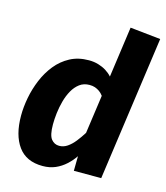

<svg xmlns="http://www.w3.org/2000/svg" viewBox="-115 -846 823 952"><g transform="rotate(15 296.5 -370.0)"><path d="M400.4 -497.7 436.8 -758.4 593.2 -741.9 489.2 0H348.7L349.7 -75.3Q333 -50.5 309.8 -29.3Q286.6 -8.1 257.6 4.6Q228.6 17.2 192 17.2Q108 17.2 66.5 -40.1Q25 -97.4 25 -197Q25 -240.6 34.1 -289.1Q43.3 -337.5 62.4 -383.5Q81.5 -429.5 111.5 -466.8Q141.5 -504.1 183.3 -526.4Q225.1 -548.8 279.7 -548.8Q306.2 -548.8 328.6 -542Q351 -535.3 369 -524.1Q387.1 -512.8 400.4 -497.7ZM314.3 -431.5Q284.8 -431.5 263.6 -415.6Q242.4 -399.7 228 -374Q213.5 -348.2 205 -316.9Q196.4 -285.6 192.7 -254.1Q189 -222.7 189 -195.9Q189 -140.6 205 -120.6Q221 -100.7 245.8 -100.7Q268.3 -100.7 287.8 -114.1Q307.3 -127.4 325 -149.7Q342.6 -172 358.5 -197.3L386.2 -394.8Q377.1 -407.4 366 -415.2Q354.9 -423 342.5 -427.3Q330.2 -431.5 314.3 -431.5Z"/></g></svg>

Font: Fira Sans Variable
Style: Italic
Weight: 397
Italic angle: -8°
Designer: Carrois Corporate & Edenspiekermann AG
Foundry: Carrois Corporate GbR & Edenspiekermann AG
Version: Version 4.202